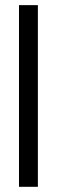

<svg xmlns="http://www.w3.org/2000/svg" viewBox="-20 -720 219 740"><path d="M53.2 -700.2H126V0H53.2Z"/></svg>

Font: Overused Grotesk
Style: Regular
Weight: 400
Version: Version 0.002